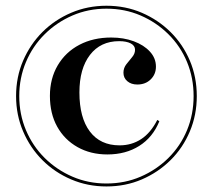

<svg xmlns="http://www.w3.org/2000/svg" viewBox="-20 -651 756 682"><path d="M358.1 11.3Q291.1 11.3 232.7 -13.7Q174.2 -38.7 130.6 -82.3Q87.1 -125.8 62.1 -184.3Q37.1 -242.7 37.1 -309.7Q37.1 -377.4 62.1 -435.5Q87.1 -493.5 130.6 -537.1Q174.2 -580.6 232.7 -605.6Q291.1 -630.6 358.1 -630.6Q425.8 -630.6 483.9 -605.6Q541.9 -580.6 585.9 -537.1Q629.8 -493.5 654.4 -435.5Q679 -377.4 679 -309.7Q679 -242.7 654.4 -184.3Q629.8 -125.8 585.9 -82.3Q541.9 -38.7 483.9 -13.7Q425.8 11.3 358.1 11.3ZM361.3 -102.4Q301.6 -102.4 255.2 -128.6Q208.9 -154.8 183.1 -201.2Q157.3 -247.6 157.3 -310.5Q157.3 -371.8 185.1 -419Q212.9 -466.1 262.1 -491.9Q311.3 -517.7 375 -517.7Q419.4 -517.7 455.2 -504.4Q491.1 -491.1 512.5 -467.7Q533.9 -444.4 533.9 -414.5Q533.9 -387.1 515.3 -369Q496.8 -350.8 467.7 -350.8Q446 -350.8 432.3 -362.5Q418.5 -374.2 418.5 -392.7Q418.5 -409.7 429 -423Q439.5 -436.3 449.6 -448.4Q459.7 -460.5 459.7 -474.2Q459.7 -488.7 444.4 -496.8Q429 -504.8 403.2 -504.8Q337.1 -504.8 299.6 -456Q262.1 -407.3 262.1 -322.6Q262.1 -233.1 299.2 -183.9Q336.3 -134.7 404.8 -134.7Q447.6 -134.7 481.5 -156.9Q515.3 -179 538.7 -225L546 -220.2Q522.6 -162.9 474.6 -132.7Q426.6 -102.4 361.3 -102.4ZM358.1 0.8Q423.4 0.8 479.4 -23.4Q535.5 -47.6 578.2 -89.9Q621 -132.3 644.4 -188.7Q667.7 -245.2 667.7 -309.7Q667.7 -374.2 644.4 -430.6Q621 -487.1 578.2 -529.4Q535.5 -571.8 479.4 -596Q423.4 -620.2 358.1 -620.2Q293.5 -620.2 237.5 -596Q181.5 -571.8 138.7 -529.4Q96 -487.1 72.2 -430.6Q48.4 -374.2 48.4 -309.7Q48.4 -245.2 72.2 -188.7Q96 -132.3 138.7 -89.9Q181.5 -47.6 237.5 -23.4Q293.5 0.8 358.1 0.8Z"/></svg>

Font: Playfair 144pt SemiExpanded SemiBold
Style: Regular
Weight: 600
Width: 6
Designer: Claus Eggers Sørensen
Foundry: Claus Eggers Sørensen
Version: Version 2.203